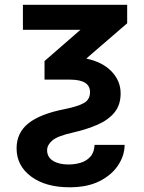

<svg xmlns="http://www.w3.org/2000/svg" viewBox="-20 -566 602 802"><path d="M75.7 -545.9H511.2V-468.8L340.3 -321.3Q408.2 -307.1 446 -267.6Q483.9 -228 483.9 -175.8Q483.9 -127.9 458.3 -96.4Q432.6 -64.9 387.5 -45.2Q342.3 -25.4 284.2 -12.2Q220.2 2 198.5 20.8Q176.8 39.6 176.8 61.5Q176.8 90.3 201.4 105.7Q226.1 121.1 266.1 121.1Q292.5 121.1 316.9 113.8Q341.3 106.4 357.4 88.6Q373.5 70.8 375 39.1H500.5Q500.5 82.5 474.1 123.3Q447.8 164.1 396.7 190.2Q345.7 216.3 271 216.3Q169.9 216.3 109.6 171.1Q49.3 126 49.3 53.7Q49.3 -11.2 98.6 -50.8Q147.9 -90.3 251 -110.4Q306.2 -121.6 331.1 -136Q356 -150.4 356 -181.2Q356 -233.4 272.5 -233.4H166V-311L315.9 -441.4H75.7Z"/></svg>

Font: Inter SemiBold
Style: Regular
Weight: 600
Designer: Rasmus Andersson
Foundry: rsms
Version: Version 4.001;git-9221beed3